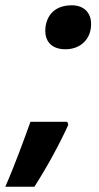

<svg xmlns="http://www.w3.org/2000/svg" viewBox="-70 -576 375 725"><path d="M177 -390C236 -390 274 -430 274 -485C274 -530 245 -556 201 -556C128 -556 101 -507 101 -459C101 -424 121 -390 177 -390ZM-50 129H60C107 56 156 -34 188 -105L184 -116H45C20 -47 -15 50 -50 129Z"/></svg>

Font: Noto Sans
Style: Bold Italic
Weight: 700
Italic angle: -12°
Designer: Monotype Design Team
Foundry: Monotype Imaging Inc.
Version: Version 2.013